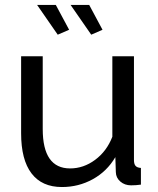

<svg xmlns="http://www.w3.org/2000/svg" viewBox="-20 -751 641 781"><path d="M130.9 -731H207L261.2 -629.9L214.8 -609.9ZM267.1 -731H342.8L397 -629.9L351.1 -609.9ZM65.9 -209V-522H153.8V-226.1Q153.8 -65.9 265.1 -65.9Q319.8 -65.9 366.9 -100.8Q414.1 -135.7 437 -194.8V-522H524.9V-100.1Q524.9 -83.5 531.5 -76.2Q538.1 -68.8 553.2 -67.9V0Q533.2 2.9 513.2 2.9Q487.3 2.9 469.5 -12.5Q451.7 -27.8 451.2 -50.8L449.2 -111.8Q415 -53.7 357.4 -22Q299.8 9.8 231.9 9.8Q150.4 9.8 108.2 -45.7Q65.9 -101.1 65.9 -209Z"/></svg>

Font: Rawline Medium
Style: Regular
Weight: 500
Designer: Matt McInerney, Pablo Impallari, Rodrigo Fuenzalida
Foundry: Matt McInerney, Pablo Impallari, Rodrigo Fuenzalida
Version: Version 4.020;PS 004.020;hotconv 1.0.88;makeotf.lib2.5.64775